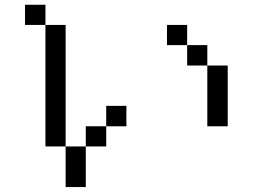

<svg xmlns="http://www.w3.org/2000/svg" viewBox="-20 -712 1040 790"><path d="M667 -526.4V-609.4H750V-526.4ZM83 -609.4V-692.4H167V-609.4ZM833 -442.4H750V-526.4H833ZM833 -442.4H917V-192.4H833ZM417 -192.4V-109.4H333V57.6H250V-109.4H167V-609.4H250V-109.4H333V-192.4ZM417 -192.4V-276.4H500V-192.4Z"/></svg>

Font: KH Dot Kodenmachou 12
Style: Regular
Weight: 400
Designer: Original version for X68000 by Keitarou Hiraki (http://hp.vector.co.jp/authors/VA000874/) / TrueType conversion by Homem
Version: Version 1.00.20150527